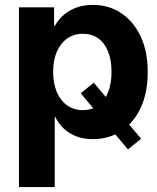

<svg xmlns="http://www.w3.org/2000/svg" viewBox="-20 -552 634 776"><path d="M358.9 -217.8 550.3 8.8 497.1 51.8 306.2 -174.8ZM56.6 204.1V-522.5H198.7V-447.8H201.7Q216.3 -473.6 238.3 -492.4Q260.3 -511.2 289.8 -521.7Q319.3 -532.2 355.5 -532.2Q419.9 -532.2 470 -498.8Q520 -465.3 548.6 -404.5Q577.1 -343.8 577.1 -261.2Q577.1 -178.2 549.1 -117.2Q521 -56.2 470.9 -22.9Q420.9 10.3 354.5 10.3Q318.4 10.3 289.3 -0.7Q260.3 -11.7 238.5 -31.7Q216.8 -51.8 203.1 -79.6H201.2V204.1ZM315.4 -106.9Q351.1 -106.9 377 -125.5Q402.8 -144 416.7 -178.7Q430.7 -213.4 430.7 -261.7Q430.7 -309.6 416.7 -344Q402.8 -378.4 377 -397Q351.1 -415.5 315.4 -415.5Q278.8 -415.5 251.7 -396.5Q224.6 -377.4 209.7 -343Q194.8 -308.6 194.8 -261.7Q194.8 -214.8 209.7 -179.9Q224.6 -145 251.7 -126Q278.8 -106.9 315.4 -106.9Z"/></svg>

Font: Inter 28pt
Style: Bold
Weight: 700
Designer: Rasmus Andersson
Foundry: rsms
Version: Version 4.001;git-66647c0bb